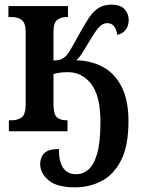

<svg xmlns="http://www.w3.org/2000/svg" viewBox="-20 -562 603 822"><path d="M301 240Q223 240 187.5 209.5Q152 179 152 141Q152 112 169.5 94Q187 76 232 76Q232 184 306 184Q335 184 358.5 164Q382 144 396 95.5Q410 47 410 -39Q410 -152 370.5 -202.5Q331 -253 271 -253Q236 -253 209 -245V-116Q209 -73 223.5 -60Q238 -47 263 -47H269V0H18V-47H29Q56 -47 73 -59.5Q90 -72 90 -118V-423Q90 -464 73 -476.5Q56 -489 30 -489H16V-536H271V-489H265Q241 -489 225 -477Q209 -465 209 -425V-303Q229 -303 242 -308.5Q255 -314 265 -325Q276 -338 290 -363.5Q304 -389 326 -428Q345 -462 362 -487.5Q379 -513 401.5 -527.5Q424 -542 457 -542Q496 -542 513.5 -522.5Q531 -503 531 -476Q531 -449 516.5 -432.5Q502 -416 482 -413Q479 -435 468.5 -449Q458 -463 439 -463Q421 -463 405.5 -447Q390 -431 368 -394Q349 -362 335 -339.5Q321 -317 307 -304Q373 -302 423 -274Q473 -246 501.5 -189Q530 -132 530 -42Q530 62 498.5 124Q467 186 415 213Q363 240 301 240Z"/></svg>

Font: Noto Serif Condensed SemiBold
Style: Regular
Weight: 600
Width: 3
Designer: Monotype Design Team
Foundry: Monotype Imaging Inc.
Version: Version 2.013